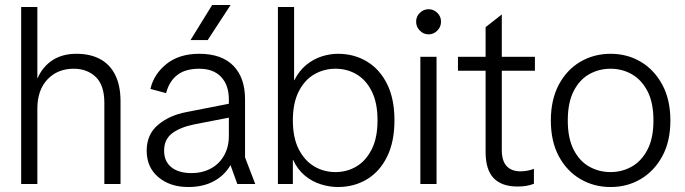

<svg xmlns="http://www.w3.org/2000/svg" viewBox="-20 -739 2751 771"><path d="M65 0V-711H130V-425H131Q151 -471 190.5 -497Q230 -523 287 -523Q343 -523 382.5 -501.5Q422 -480 443 -437.5Q464 -395 464 -332V0H399V-326Q399 -397 364.5 -430Q330 -463 276 -463Q211 -463 170.5 -420Q130 -377 130 -303V0Z M736 12Q663 12 616 -27.5Q569 -67 569 -134Q569 -199 614.5 -237.5Q660 -276 729 -289L943 -331V-275L762 -240Q703 -228 671 -203.5Q639 -179 639 -134Q639 -91 668 -67.5Q697 -44 749 -44Q793 -44 827 -62.5Q861 -81 880 -115Q899 -149 899 -192V-340Q899 -397 868 -430Q837 -463 780 -463Q724 -463 691.5 -437.5Q659 -412 647 -365L584 -382Q598 -442 649 -482.5Q700 -523 780 -523Q870 -523 917 -475Q964 -427 964 -341V-107L1005 0H933L906 -75H905Q881 -34 838 -11Q795 12 736 12ZM832 -719H906L814 -578H745Z M1327 -48Q1374 -48 1412 -71Q1450 -94 1473 -140Q1496 -186 1496 -256Q1496 -326 1473 -372Q1450 -418 1412 -440.5Q1374 -463 1327 -463Q1281 -463 1242 -440.5Q1203 -418 1179.5 -371.5Q1156 -325 1156 -256Q1156 -186 1179.5 -140Q1203 -94 1241.5 -71Q1280 -48 1327 -48ZM1096 0V-711H1161V-417H1162Q1181 -455 1210 -478.5Q1239 -502 1272 -512.5Q1305 -523 1337 -523Q1402 -523 1453.5 -492Q1505 -461 1534.5 -401.5Q1564 -342 1564 -256Q1564 -170 1534.5 -110Q1505 -50 1453.5 -19Q1402 12 1337 12Q1303 12 1268 1Q1233 -10 1204 -34Q1175 -58 1157 -97H1156V0Z M1668 0V-511H1733V0ZM1701 -601Q1681 -601 1666 -616Q1651 -631 1651 -652Q1651 -673 1666 -687.5Q1681 -702 1701 -702Q1721 -702 1736 -687.5Q1751 -673 1751 -652Q1751 -631 1736 -616Q1721 -601 1701 -601Z M2058 10Q1995 10 1962.5 -23.5Q1930 -57 1930 -129V-630L1995 -681V-137Q1995 -93 2014.5 -72Q2034 -51 2070 -51Q2081 -51 2094.5 -53Q2108 -55 2124 -61V-1Q2108 5 2092.5 7.5Q2077 10 2058 10ZM1819 -455V-511H2128V-455Z M2432 12Q2365 12 2310.5 -20Q2256 -52 2224 -111.5Q2192 -171 2192 -255Q2192 -339 2224 -399Q2256 -459 2310.5 -491Q2365 -523 2432 -523Q2499 -523 2553 -491Q2607 -459 2639.5 -399Q2672 -339 2672 -255Q2672 -171 2639.5 -111.5Q2607 -52 2553 -20Q2499 12 2432 12ZM2432 -48Q2478 -48 2517 -70Q2556 -92 2580 -138Q2604 -184 2604 -255Q2604 -327 2580 -373Q2556 -419 2517 -441Q2478 -463 2432 -463Q2385 -463 2346 -441Q2307 -419 2283.5 -373Q2260 -327 2260 -255Q2260 -184 2283.5 -138Q2307 -92 2346 -70Q2385 -48 2432 -48Z"/></svg>

Font: TikTok Sans 24pt Light
Style: Regular
Weight: 300
Version: Version 4.000